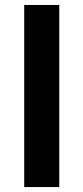

<svg xmlns="http://www.w3.org/2000/svg" viewBox="-20 -758 337 778"><path d="M220.2 -737.8H78.1V0H220.2Z"/></svg>

Font: Estedad Bold
Style: Regular
Weight: 700
Designer: Amin Abedi
Version: Version 7.3